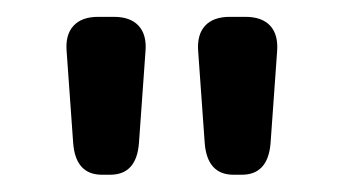

<svg xmlns="http://www.w3.org/2000/svg" viewBox="-20 -770 408 228"><path d="M252.9 -750H271.5Q291 -750 300.8 -739.5Q310.5 -729 309.1 -709.5L301.3 -600.1Q298.3 -562.5 267.1 -562.5H257.3Q226.1 -562.5 223.1 -600.1L215.3 -709.5Q213.9 -729 223.6 -739.5Q233.4 -750 252.9 -750ZM96.7 -750H115.2Q134.8 -750 144.5 -739.5Q154.3 -729 152.8 -709.5L145 -600.1Q142.1 -562.5 110.8 -562.5H101.1Q69.8 -562.5 66.9 -600.1L59.1 -709.5Q57.6 -729 67.4 -739.5Q77.1 -750 96.7 -750Z"/></svg>

Font: Gyrochrome
Style: Regular
Weight: 400
Designer: David Moles
Foundry: David Moles
Version: Version 1.005;Glyphs 3.2.3 (3260)